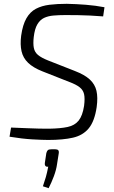

<svg xmlns="http://www.w3.org/2000/svg" viewBox="-20 -722 598 1007"><path d="M330 -702Q380 -701 430.5 -697Q481 -693 528 -684L521 -636Q483 -639 451.5 -640.5Q420 -642 389 -642.5Q358 -643 323 -643Q289 -643 260.5 -640.5Q232 -638 211 -628Q190 -618 176 -594.5Q162 -571 157 -528Q153 -493 157.5 -470.5Q162 -448 179.5 -433.5Q197 -419 232 -405L372 -350Q424 -330 451 -305Q478 -280 486 -245.5Q494 -211 487 -160Q476 -86 445.5 -49Q415 -12 363 0Q311 12 233 12Q203 12 150 9Q97 6 30 -5L38 -53Q90 -51 124.5 -49.5Q159 -48 185.5 -47.5Q212 -47 238 -47Q297 -48 334.5 -56Q372 -64 392.5 -89.5Q413 -115 421 -167Q426 -206 421 -228Q416 -250 397.5 -264.5Q379 -279 344 -292L202 -348Q154 -367 127.5 -392.5Q101 -418 93 -453Q85 -488 91 -535Q99 -592 118.5 -626Q138 -660 168.5 -676Q199 -692 239.5 -697Q280 -702 330 -702ZM270 61Q281 61 285.5 66Q290 71 288 83L279 140Q275 169 262.5 202.5Q250 236 235 265L205 255Q214 229 220.5 206.5Q227 184 233 152Q223 154 218.5 148.5Q214 143 215 134L223 81Q226 70 231 65.5Q236 61 250 61Z"/></svg>

Font: Exo 2 Light
Style: Italic
Weight: 300
Italic angle: -8°
Designer: Natanael Gama
Foundry: Natanael Gama
Version: Version 2.010